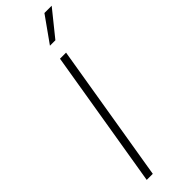

<svg xmlns="http://www.w3.org/2000/svg" viewBox="-314 -946 950 950"><g transform="rotate(-45 161.0 -471.0)"><path d="M208 -727.5 87.4 0H44.9L165.5 -727.5ZM175.8 -808.1 271 -941.9H321.8L213.9 -808.1Z"/></g></svg>

Font: Inter Extra Light
Style: Italic
Weight: 200
Italic angle: -9.39999°
Designer: Rasmus Andersson
Foundry: rsms
Version: Version 4.000;git-3c8e0fc